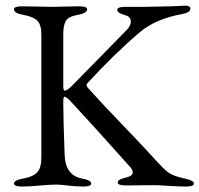

<svg xmlns="http://www.w3.org/2000/svg" viewBox="-20 -676 728 701"><path d="M439 -620Q408 -628 408 -640Q408 -651 437 -651Q459 -651 483.5 -651Q508 -651 511 -651Q628 -653 646 -655Q675 -658 675 -644Q675 -630 642 -624Q548 -607 490 -558Q396 -478 298 -371Q292 -364 303 -353Q355 -295 426 -221.5Q497 -148 545 -95Q580 -56 597 -44.5Q614 -33 655 -24Q688 -17 688 -6Q688 5 659 5Q630 5 593.5 2.5Q557 0 537 0Q517 0 491 0.5Q465 1 439 1Q410 1 410 -10Q410 -21 437 -27Q464 -33 464.5 -45.5Q465 -58 450 -72Q311 -228 238 -306Q222 -323 215 -323Q211 -323 211 -302Q211 -243 216 -110Q219 -35 280 -24Q313 -18 313 -6Q313 5 284 5Q255 5 229 1.5Q203 -2 186 -2Q162 -2 125 1.5Q88 5 60 5Q31 5 31 -6Q31 -18 64 -24Q102 -31 116.5 -47.5Q131 -64 131 -101V-551Q131 -585 116.5 -600Q102 -615 64 -622Q31 -628 31 -642Q31 -653 60 -653Q88 -653 119.5 -652Q151 -651 172 -651Q189 -651 214.5 -652Q240 -653 269 -653Q298 -653 298 -642Q298 -628 265 -622Q230 -616 220.5 -600Q211 -584 211 -551V-364Q211 -345 216 -345Q225 -345 243 -363L443 -567Q459 -584 457.5 -599.5Q456 -615 439 -620Z"/></svg>

Font: EB Garamond
Style: SC
Weight: 400
Version: Version 000.010